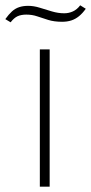

<svg xmlns="http://www.w3.org/2000/svg" viewBox="-65 -703 343 723"><path d="M85 0V-517H122V0ZM169 -621Q139 -621 116.5 -628Q94 -635 75 -641.5Q56 -648 34 -648Q15 -648 1.5 -642Q-12 -636 -25 -619L-45 -631Q-32 -649 -20 -660Q-8 -671 7 -676Q22 -681 41 -681Q62 -681 84.5 -674Q107 -667 130.5 -660Q154 -653 177 -653Q194 -653 209.5 -660Q225 -667 237 -683L258 -670Q246 -653 232.5 -642Q219 -631 203.5 -626Q188 -621 169 -621Z"/></svg>

Font: Mona Sans ExtraLight
Style: Regular
Weight: 200
Designer: Deni Anggara
Foundry: GitHub
Version: Version 2.000